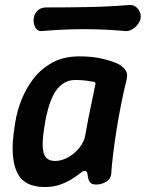

<svg xmlns="http://www.w3.org/2000/svg" viewBox="-20 -740 586 773"><path d="M160 13Q75 13 47.5 -48.5Q20 -110 38 -225L42 -250Q48 -290 65.5 -335.5Q83 -381 113.5 -421.5Q144 -462 190 -487.5Q236 -513 299 -513Q348 -513 383 -505.5Q418 -498 446 -487Q467 -479 481.5 -462.5Q496 -446 490 -421Q478 -372 467.5 -319.5Q457 -267 449 -216Q441 -165 435.5 -120.5Q430 -76 428 -42Q427 -21 408 -9Q389 3 368 3Q351 3 344 -4.5Q337 -12 334 -27Q333 -39 330.5 -45.5Q328 -52 320 -52Q314 -52 302 -42Q290 -32 270 -19.5Q250 -7 223 3Q196 13 160 13ZM202 -92Q228 -92 254 -106.5Q280 -121 300 -145.5Q320 -170 324 -200Q330 -233 336 -264.5Q342 -296 349 -327.5Q356 -359 362 -392Q369 -410 356 -411Q346 -413 326 -415.5Q306 -418 283 -418Q253 -418 231 -401.5Q209 -385 195.5 -358.5Q182 -332 174 -303Q166 -274 162 -250L158 -225Q147 -158 155.5 -125Q164 -92 202 -92ZM546 -667Q544 -654 534.5 -641.5Q525 -629 511.5 -621.5Q498 -614 485 -615Q320 -630 150 -615Q131 -613 122 -630Q113 -647 116 -667V-668Q119 -687 132.5 -698.5Q146 -710 165 -710Q249 -710 333 -711.5Q417 -713 502 -720Q515 -721 525.5 -713.5Q536 -706 542 -693.5Q548 -681 546 -668Z"/></svg>

Font: Winky Sans Medium
Style: Italic
Weight: 500
Italic angle: -8.97852°
Designer: Simon Atzbach
Foundry: typofactur
Version: Version 1.205